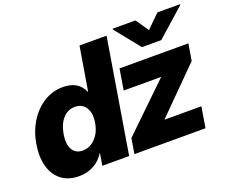

<svg xmlns="http://www.w3.org/2000/svg" viewBox="-123 -949 1371 1156"><g transform="rotate(-20 563.0 -371.0)"><path d="M203.1 11.2Q135.7 11.2 91.3 -22.2Q46.9 -55.7 29.3 -116.5Q11.7 -177.2 24.9 -258.8Q38.1 -337.4 76.4 -397.9Q114.7 -458.5 170.2 -492.7Q225.6 -526.9 291 -526.9Q390.1 -526.9 423.8 -448.7H425.8L472.2 -727.5H645.5L525.4 0H353.5L366.2 -76.7H364.7Q337.9 -33.7 296.1 -11.2Q254.4 11.2 203.1 11.2ZM274.9 -126.5Q321.3 -126.5 356.2 -162.4Q391.1 -198.2 401.4 -258.8Q411.1 -318.4 388.2 -354.2Q365.2 -390.1 318.8 -390.1Q273.4 -390.1 241.7 -355Q210 -319.8 199.7 -258.8Q189.5 -196.8 209.7 -161.6Q230 -126.5 274.9 -126.5ZM559.1 0 575.2 -97.2 867.7 -379.9 868.2 -381.8H629.4L651.4 -515.6H1092.8L1074.7 -408.7L801.8 -134.8L801.3 -132.8H1036.6L1014.6 0ZM840.3 -754.4 897 -671.9 981 -754.4H1126.5L1125.5 -749L945.8 -589.8H822.3L693.8 -749L694.8 -754.4Z"/></g></svg>

Font: Inter Display Extra Bold
Style: Italic
Weight: 800
Italic angle: -9.39999°
Designer: Rasmus Andersson
Foundry: rsms
Version: Version 4.000;git-4fc901f